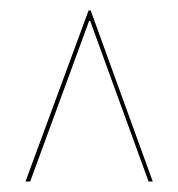

<svg xmlns="http://www.w3.org/2000/svg" viewBox="-20 -719 342 368"><path d="M272.8 -371 153.8 -699H149.8L28.8 -371H37.8L150.8 -679H152.8L264.8 -371Z"/></svg>

Font: Moniqa Black
Style: Regular
Weight: 900
Designer: Rajesh Rajput
Foundry: Rajesh Rajput
Version: Version 1.000